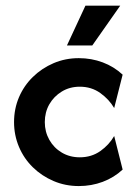

<svg xmlns="http://www.w3.org/2000/svg" viewBox="-20 -630 462 663"><path d="M252.1 12.5Q205.6 12.5 164.9 -4.9Q124.3 -22.2 93.4 -52.4Q62.5 -82.6 45.5 -122.9Q28.5 -163.2 28.5 -208.3Q28.5 -254.2 45.5 -294.1Q62.5 -334 93.4 -364.2Q124.3 -394.4 164.9 -411.8Q205.6 -429.2 252.1 -429.2Q295.8 -429.2 334.7 -414.6Q373.6 -400 403.5 -372.2L374.3 -256.9Q356.9 -286.8 326.4 -308.7Q295.8 -330.6 255.6 -330.6Q220.8 -330.6 193.4 -313.9Q166 -297.2 150.3 -269.8Q134.7 -242.4 134.7 -208.3Q134.7 -175 150.3 -147.2Q166 -119.4 193.4 -103.1Q220.8 -86.8 255.6 -86.8Q295.8 -86.8 326.4 -108.3Q356.9 -129.9 374.3 -160.4L403.5 -44.4Q373.6 -16.7 334.7 -2.1Q295.8 12.5 252.1 12.5ZM211.1 -472.9 275 -610.4H395.1L298.6 -472.9Z"/></svg>

Font: Afacad Flux SemiBold
Style: Regular
Weight: 600
Designer: Kristian Moeller
Foundry: Dicotype
Version: Version 1.100